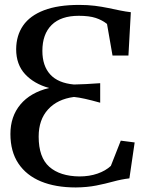

<svg xmlns="http://www.w3.org/2000/svg" viewBox="-20 -772 622 802"><path d="M296.5 11Q212 11 151 -14.2Q90 -39.5 56.8 -89.2Q23.5 -139 23.5 -212.5Q23.5 -285.5 65.2 -335.5Q107 -385.5 185 -404.5Q122 -422 84.8 -462.2Q47.5 -502.5 47.5 -566.5Q48 -624 76.5 -665.2Q105 -706.5 163.5 -729Q222 -751.5 311 -751.5Q346 -751.5 376 -747.8Q406 -744 432.2 -738.5Q458.5 -733 481.8 -728.2Q505 -723.5 526.5 -721L516.5 -540H450L427 -672Q407 -688 380 -697Q353 -706 309 -706Q234.5 -706 195.8 -667.8Q157 -629.5 157 -559.5Q157 -497 189.8 -461Q222.5 -425 289 -419Q311.5 -419.5 339.5 -420.8Q367.5 -422 398.5 -424.5V-343Q361 -353.5 335.2 -359.2Q309.5 -365 289 -367Q220 -358 180.8 -315Q141.5 -272 141.5 -201.5Q141.5 -114.5 186 -75.2Q230.5 -36 311.5 -35Q353.5 -35 387.2 -46.8Q421 -58.5 443 -79L484.5 -184.5L542.5 -177L520.5 -27Q487 -23 453.5 -13.8Q420 -4.5 382 3Q344 10.5 296.5 11Z"/></svg>

Font: Merriweather 60pt
Style: Regular
Weight: 400
Version: Version 2.100